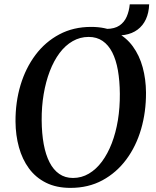

<svg xmlns="http://www.w3.org/2000/svg" viewBox="-20 -880 738 910"><path d="M314 10.5Q247 10.5 198 -14Q149 -38.5 117.2 -81.8Q85.5 -125 69.8 -182Q54 -239 53.5 -304Q53 -395.5 77.2 -476.5Q101.5 -557.5 148.2 -619.8Q195 -682 261.5 -717.2Q328 -752.5 412 -752.5Q480 -752.5 529 -728Q578 -703.5 609.5 -660.2Q641 -617 656.2 -561Q671.5 -505 672 -441.5Q672.5 -350 648.8 -268.2Q625 -186.5 578.5 -124Q532 -61.5 465.5 -25.5Q399 10.5 314 10.5ZM326 -36.5Q366.5 -36.5 401.2 -57Q436 -77.5 463.2 -114.2Q490.5 -151 509.8 -201Q529 -251 538.8 -310.5Q548.5 -370 548 -435.5Q547.5 -497 538.8 -546.8Q530 -596.5 512 -631.8Q494 -667 466.2 -686Q438.5 -705 400 -705Q359.5 -705 324.5 -685Q289.5 -665 262.2 -628.5Q235 -592 216 -542.5Q197 -493 187 -433.8Q177 -374.5 177.5 -309.5Q178 -247 187.2 -196.8Q196.5 -146.5 214.8 -110.8Q233 -75 260.8 -55.8Q288.5 -36.5 326 -36.5ZM595 -859.5H687Q685.5 -819 671.5 -788.8Q657.5 -758.5 632 -739.5Q606.5 -720.5 570.8 -714.5Q535 -708.5 490 -716L485.5 -743Q523.5 -743.5 546.2 -759Q569 -774.5 580.5 -801Q592 -827.5 595 -859.5Z"/></svg>

Font: Merriweather 48pt Medium
Style: Italic
Weight: 500
Italic angle: -7.8°
Version: Version 2.101